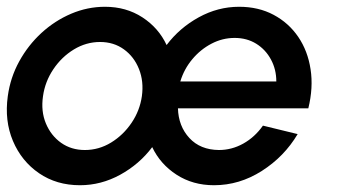

<svg xmlns="http://www.w3.org/2000/svg" viewBox="-28 -534 1002 567"><path d="M208 13Q139 13 87.2 -22.5Q35.5 -58 10.2 -117.8Q-15 -177.5 -5 -250Q2.5 -305 28.8 -352.8Q55 -400.5 94.5 -436.8Q134 -473 182.2 -493.5Q230.5 -514 282 -514Q344.5 -514 392.5 -482.8Q440.5 -451.5 464 -401Q502 -451.5 558.8 -482.8Q615.5 -514 678 -514Q735.5 -514 780 -490.2Q824.5 -466.5 852.8 -425Q881 -383.5 889.2 -329.2Q897.5 -275 882.5 -214H497.5Q499 -161.5 531.2 -126.5Q563.5 -91.5 618.5 -91Q656.5 -91 690.5 -110Q724.5 -129 748.5 -163L851 -138Q811.5 -71.5 745.2 -29.2Q679 13 604 13Q541.5 13 493.5 -18Q445.5 -49 421.5 -99.5Q383.5 -49 327 -18Q270.5 13 208 13ZM504.5 -293.5H788Q788 -329 772.2 -358.2Q756.5 -387.5 728.8 -404.8Q701 -422 665 -422Q629 -422 596.5 -405Q564 -388 539.8 -359Q515.5 -330 504.5 -293.5ZM222.5 -91Q264 -91 300 -113Q336 -135 360.5 -171.2Q385 -207.5 391 -250Q397 -293.5 382.5 -330Q368 -366.5 338 -388.2Q308 -410 267.5 -410Q226.5 -410 190.2 -388Q154 -366 129.5 -329.5Q105 -293 99 -250Q92.5 -205.5 107.5 -169.5Q122.5 -133.5 152.5 -112.2Q182.5 -91 222.5 -91Z"/></svg>

Font: Urbanist SemiBold
Style: Italic
Weight: 600
Italic angle: -8°
Designer: Corey Hu
Foundry: Corey Hu
Version: Version 1.321; ttfautohint (v1.8.4.7-5d5b)